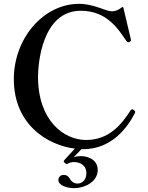

<svg xmlns="http://www.w3.org/2000/svg" viewBox="-20 -763 770 1000"><path d="M678 -189C673 -193 671 -194 669 -194C666 -194 663 -192 660 -188C611 -112 547 -34 428 -34C314 -34 178 -133 178 -364C178 -420 195 -707 401 -707C540 -707 599 -606 638 -550C642 -545 645 -543 649 -543C651 -543 652 -543 654 -544C659 -547 662 -549 662 -555C662 -557 661 -561 660 -565C654 -592 631 -689 623 -721C622 -727 618 -728 613 -724C599 -712 582 -704 563 -704C530 -704 470 -743 392 -743C205 -743 52 -562 52 -351C52 -115 226 -7 370 11L314 72C311 76 311 79 315 83L322 89C325 92 330 92 334 89C342 84 353 81 365 81C398 81 430 99 430 138C430 172 410 193 384 193C374 193 366 190 360 186C340 174 343 148 311 148C295 148 284 160 284 175C284 201 326 217 366 217C418 217 489 186 489 122C489 73 445 50 400 50C388 50 375 52 364 56L404 14H413C566 14 647 -105 682 -173C683 -175 684 -178 684 -179C684 -184 682 -186 678 -189Z"/></svg>

Font: Shippori Mincho OTF SemiBold
Style: Regular
Weight: 600
Designer: FONTDASU
Foundry: FONTDASU / Google Inc. / but / Adobe
Version: Version 3.300;hotconv 1.0.109;makeotfexe 2.5.65596